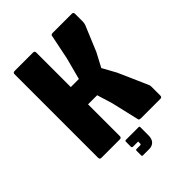

<svg xmlns="http://www.w3.org/2000/svg" viewBox="-232 -779 1042 1042"><g transform="rotate(-45 289.0 -258.0)"><path d="M72.5 0Q60 0 60 -12.5V-654Q60 -666.5 72.5 -666.5H214Q226.5 -666.5 226.5 -654V-389H288.5L321.5 -513.5L351.5 -660Q352.5 -663 356.2 -664.8Q360 -666.5 367.5 -666.5H511.5Q524 -666.5 524 -654V-591.5Q524 -586 522.5 -580.8Q521 -575.5 520 -571.5L459 -425L416.5 -345L460 -266L533.5 -99Q535.5 -95.5 536.5 -91.5Q537.5 -87.5 537.5 -80V-12.5Q537.5 0 525 0H376Q372.5 0 367.2 -1.2Q362 -2.5 361 -7.5L324 -166L296.5 -256.5H226.5V-12.5Q226.5 0 214 0ZM241 150Q234.5 150 234.5 143.5V107.5Q234.5 101 241 101H268Q276 101 276 94V78.5H234.5Q228 76.5 228 71L228.5 31.5Q228.5 25 235.5 25H333Q339.5 25 339.5 31.5V93.5Q339.5 122 325.8 136Q312 150 289.5 150Z"/></g></svg>

Font: Jaro
Style: Regular
Weight: 400
Designer: Agyei Archer, Celine Hurka, Mirko Velimirović
Version: Version 1.000